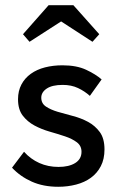

<svg xmlns="http://www.w3.org/2000/svg" viewBox="-20 -705 451 735"><path d="M203 10Q146 10 102 -9.5Q58 -29 26 -63L72 -124Q97 -96 130.5 -81Q164 -66 204 -66Q244 -66 268 -81Q292 -96 292 -124Q292 -147 274 -160.5Q256 -174 229 -183Q202 -192 170.5 -201Q139 -210 112 -224.5Q85 -239 67 -262.5Q49 -286 49 -325Q49 -357 62 -381.5Q75 -406 98 -422.5Q121 -439 152 -447Q183 -455 219 -455Q273 -455 309.5 -438Q346 -421 369 -401L324 -338Q304 -356 278.5 -368Q253 -380 220 -380Q180 -380 159 -366Q138 -352 138 -331Q138 -309 156 -297Q174 -285 201 -277Q228 -269 259 -261Q290 -253 317 -238.5Q344 -224 362 -199.5Q380 -175 380 -133Q380 -96 366 -69Q352 -42 328 -24.5Q304 -7 271.5 1.5Q239 10 203 10ZM68 -574 166 -685H261L360 -574L334 -545L214 -623L93 -545Z"/></svg>

Font: Tilda Sans Medium
Style: Regular
Weight: 500
Designer: ParaType Ltd
Foundry: ParaType Ltd
Version: Version 1.009